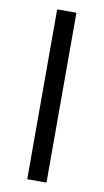

<svg xmlns="http://www.w3.org/2000/svg" viewBox="-84 -764 435 805"><g transform="rotate(10 133.5 -361.5)"><path d="M174.3 -723.1V0H92.3V-723.1Z"/></g></svg>

Font: Inter 20pt Medium
Style: Regular
Weight: 500
Version: Version 4.001;git-66647c0bb